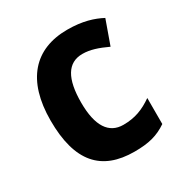

<svg xmlns="http://www.w3.org/2000/svg" viewBox="-137 -714 746 780"><g transform="rotate(-30 235.5 -324.0)"><path d="M274 -41C341 -41 383 -52 427 -82V-204C384 -174 344 -158 289 -158C222 -158 185 -211 185 -322C185 -433 218 -491 288 -491C324 -491 359 -479 402 -459L442 -571C404 -591 356 -607 284 -607C130 -607 41 -509 41 -321C41 -128 119 -41 274 -41Z"/></g></svg>

Font: Noto Sans Tamil UI SemiCondensed
Style: Bold
Weight: 700
Width: 4
Designer: Jelle Bosma - Monotype Design Team
Foundry: Monotype Imaging Inc.
Version: Version 2.004